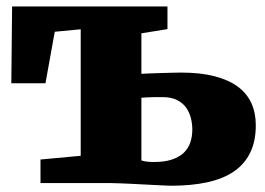

<svg xmlns="http://www.w3.org/2000/svg" viewBox="-20 -576 834 604"><path d="M107.4 -74.2 233.9 -85.9V-483.9L152.3 -476.1L123 -314H15.6L18.1 -555.7H506.8V-484.4L424.8 -471.2V-343.8Q432.6 -344.2 449.5 -345Q466.3 -345.7 485.4 -346.2Q504.4 -346.7 522.2 -347.2Q540 -347.7 549.3 -347.7Q610.4 -347.7 654.8 -336.2Q699.2 -324.7 728 -303.5Q756.8 -282.2 770.8 -251.5Q784.7 -220.7 784.7 -182.1Q784.7 -131.3 766.8 -95.2Q749 -59.1 715.1 -36.1Q681.2 -13.2 631.3 -2.4Q581.5 8.3 518.1 8.3Q512.7 8.3 499.3 7.6Q485.8 6.8 468.3 6.1Q450.7 5.4 430.7 4.2Q410.6 2.9 391.6 2.2Q372.6 1.5 356.7 0.7Q340.8 0 331.5 0H107.4ZM424.8 -71.3Q433.6 -68.4 443.8 -67.4Q454.1 -66.4 463.9 -66.4Q497.6 -66.4 520.5 -74Q543.5 -81.5 557.9 -95.2Q572.3 -108.9 578.6 -127.7Q585 -146.5 585 -168.5Q585 -186 580.6 -204.1Q576.2 -222.2 565.7 -237.1Q555.2 -252 537.1 -261.2Q519 -270.5 491.2 -270.5Q487.3 -270.5 478.8 -270.5Q470.2 -270.5 460 -270.3Q449.7 -270 439.9 -269.5Q430.2 -269 424.8 -268.6Z"/></svg>

Font: Merriweather UltraBold
Style: Regular
Weight: 900
Designer: Eben Sorkin ( sorkintype@gmail.com )
Foundry: Eben Sorkin
Version: Version 1.570; ttfautohint (v1.3) -l 8 -r 32 -G 0 -x 0 -H 60